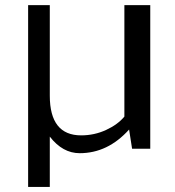

<svg xmlns="http://www.w3.org/2000/svg" viewBox="-20 -591 685 753"><path d="M298.3 -60.1Q350.1 -60.1 396 -81.3Q441.9 -102.5 467.8 -133.8V-570.8H569.3V-7.8H498L486.3 -83Q402.8 9.8 292.5 9.8Q225.6 9.8 175.3 -55.2V142.1H90.3V-570.8H175.3V-215.8Q175.3 -60.1 298.3 -60.1Z"/></svg>

Font: Dhyana
Style: Regular
Weight: 400
Foundry: Vernon Adams
Version: Version 1.002; ttfautohint (v0.8.51-6076)